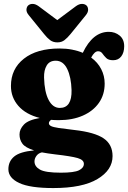

<svg xmlns="http://www.w3.org/2000/svg" viewBox="-20 -718 650 974"><path d="M358 -58.5Q460 -47 505.5 -16.2Q551 14.5 551 74Q551 144.5 474.5 190.2Q398 236 250.5 236Q132 236 77.2 210.2Q22.5 184.5 22.5 140.5Q22.5 100.5 52 76Q81.5 51.5 153 45Q108.5 31 93.8 11Q79 -9 79 -36Q79 -62.5 101.2 -86Q123.5 -109.5 182 -119.5Q111 -137.5 73.2 -180.8Q35.5 -224 35.5 -282Q35.5 -368.5 101.2 -420.2Q167 -472 282 -472Q316.5 -472 346 -466.2Q375.5 -460.5 400 -450Q450.5 -556.5 532 -556.5Q564 -556.5 587 -537.5Q610 -518.5 610 -483.5Q610 -451.5 595.2 -432Q580.5 -412.5 554 -412.5Q530 -412.5 518.8 -423.8Q507.5 -435 499.5 -446.5Q491.5 -458 477.5 -458Q459.5 -458 442.5 -426Q476 -401.5 493.5 -367.2Q511 -333 511 -294Q511 -238 481.8 -196.2Q452.5 -154.5 400.2 -131.5Q348 -108.5 278.5 -108.5Q258 -108.5 239 -110Q228 -101.5 228 -93Q228 -84 238.8 -78.5Q249.5 -73 277.5 -68.8Q305.5 -64.5 358 -58.5ZM262.5 -410Q231.5 -410 217 -386Q202.5 -362 203.5 -324.5Q205.5 -251 226.8 -210.8Q248 -170.5 283.5 -170.5Q345 -170.5 343 -261Q341 -327 320.8 -368.5Q300.5 -410 262.5 -410ZM155 101Q155 126.5 182.5 142.2Q210 158 288.5 158Q356 158 380.8 145.8Q405.5 133.5 405.5 113Q405.5 93 373.8 83.8Q342 74.5 258.5 65Q221 60.5 192.5 55Q175 59 165 72.5Q155 86 155 101ZM338 -545.5Q322 -526 307.2 -514.5Q292.5 -503 271 -503Q249 -503 234 -514.5Q219 -526 203.5 -545.5L126 -641Q113.5 -656 114.2 -669.2Q115 -682.5 122.5 -690Q132 -698.5 146 -698.2Q160 -698 176 -686.5L270.5 -616L365 -686.5Q381 -698 395.2 -698.2Q409.5 -698.5 419 -690Q426.5 -682.5 427 -669.2Q427.5 -656 415.5 -641Z"/></svg>

Font: Fraunces 72pt S100
Style: Bold
Weight: 700
Version: Version 1.000; ttfautohint (v1.8.3)